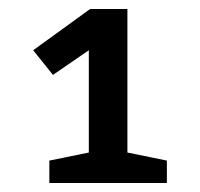

<svg xmlns="http://www.w3.org/2000/svg" viewBox="-20 -728 446 428"><path d="M352 -320H90V-370L178 -388V-616L98 -561L54 -616L181 -708H264V-388L352 -370Z"/></svg>

Font: Belgrano
Style: Regular
Weight: 400
Version: Version 1.002